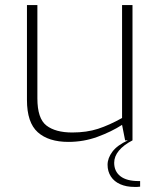

<svg xmlns="http://www.w3.org/2000/svg" viewBox="-20 -552 624 755"><path d="M249 6Q171 6 128.5 -32Q86 -70 86 -159V-532H127V-165Q127 -86 162.5 -58.5Q198 -31 264 -31Q321 -31 365.5 -45.5Q410 -60 460 -88V-532H501V0H472L460 -61Q418 -34 363.5 -14Q309 6 249 6ZM508 183Q477 183 453 172.5Q429 162 416 142Q403 122 403 96Q403 70 422 44.5Q441 19 483 0H501Q466 18 447.5 40.5Q429 63 429 88Q429 122 453.5 141Q478 160 525 160H531V182Q525 183 519.5 183Q514 183 508 183Z"/></svg>

Font: Exo Thin ExtraLight
Style: Regular
Weight: 250
Version: Version 2.000